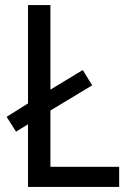

<svg xmlns="http://www.w3.org/2000/svg" viewBox="-20 -734 511 754"><path d="M90 0V-246L43 -217L6 -275L90 -328V-714H178V-382L305 -459L342 -399L178 -300V-79H448V0Z"/></svg>

Font: Noto Sans Telugu SemiCondensed
Style: Regular
Weight: 400
Width: 4
Designer: Jelle Bosma - Monotype Design Team
Foundry: Monotype Imaging Inc.
Version: Version 2.005; ttfautohint (v1.8.4.7-5d5b)